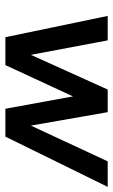

<svg xmlns="http://www.w3.org/2000/svg" viewBox="130 -560 429 730"><g transform="rotate(90 345.0 -194.5)"><path d="M593 -389H690L499 0H393L346 -257L227 0H121L40 -389H133L188 -97L320 -389H406L457 -97Z"/></g></svg>

Font: Neutral Grotesk
Style: Italic
Weight: 400
Italic angle: -8°
Designer: Nawras Khrais
Foundry: Nawras Khrais
Version: Version 1.000